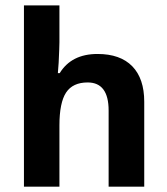

<svg xmlns="http://www.w3.org/2000/svg" viewBox="-20 -704 631 724"><path d="M523.9 -320.3V0H389.6V-287.1Q389.6 -393.1 310.5 -393.1Q254.4 -393.1 229.2 -355Q204.1 -316.9 204.1 -231V0H70.3V-683.6H204.1V-544.4Q204.1 -528.3 201.2 -467.8L198.2 -428.2H205.1Q249.5 -500.5 347.7 -500.5Q433.6 -500.5 478.8 -454.1Q523.9 -407.7 523.9 -320.3Z"/></svg>

Font: Khula Bold
Style: Regular
Weight: 700
Designer: Erin McLaughlin, Steve Matteson
Version: Version 1.000;PS 1.0;hotconv 1.0.72;makeotf.lib2.5.5900